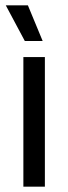

<svg xmlns="http://www.w3.org/2000/svg" viewBox="-20 -703 256 723"><path d="M68 0V-488H149V0ZM85 -683 140.5 -549V-548.5H73.5L2 -682.5V-683Z"/></svg>

Font: Anek Odia Medium
Style: Regular
Weight: 400
Version: Version 1.003